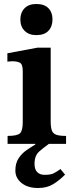

<svg xmlns="http://www.w3.org/2000/svg" viewBox="-20 -721 366 962"><path d="M171 221Q119 221 88 196Q57 171 57 134Q57 96 73.5 71.5Q90 47 113.5 31Q137 15 157 3V0H18V-40Q67 -40 80.5 -53.5Q94 -67 94 -110V-365Q94 -399 80 -406.5Q66 -414 43 -414Q33 -414 25 -413Q17 -412 17 -412V-454L167 -482H234V-113Q234 -84 239.5 -68Q245 -52 261.5 -46Q278 -40 311 -40V0H225Q199 18 176 38.5Q153 59 153 100Q153 128 166.5 141.5Q180 155 203 155Q232 155 246.5 148.5Q261 142 283 126L306 154Q277 183 246 202Q215 221 171 221ZM162 -545Q125 -545 103.5 -566.5Q82 -588 82 -623Q82 -658 103 -679.5Q124 -701 162 -701Q202 -701 222.5 -680Q243 -659 243 -624Q243 -588 222.5 -566.5Q202 -545 162 -545Z"/></svg>

Font: STIX Two Text
Style: Bold
Weight: 700
Designer: Ross Mills, John Hudson & Paul Hanslow, Tiro Typeworks Ltd; with prior portions MicroPress Inc., and Coen Hoffman.
Foundry: Tiro Typeworks Ltd
Version: Version 2.13 b171